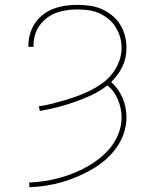

<svg xmlns="http://www.w3.org/2000/svg" viewBox="-20 -548 640 791"><path d="M101 223 100 204Q132 203 163.5 198Q195 193 226 184.5Q257 176 286.5 164Q316 152 343.5 136Q371 120 396 99.5Q421 79 440 53.5Q459 28 470 -2.5Q481 -33 481 -65Q481 -83 477 -101.5Q473 -120 466 -137Q459 -154 448 -169.5Q437 -185 422 -196Q393 -173 359 -157Q325 -141 289.5 -128.5Q254 -116 217.5 -106.5Q181 -97 144 -91L140 -110Q168 -114 195.5 -121Q223 -128 250 -136Q277 -144 303.5 -154Q330 -164 355.5 -177Q381 -190 404 -207Q427 -224 444 -246.5Q461 -269 471 -296Q481 -323 481 -351Q481 -374 474.5 -396Q468 -418 456 -437Q444 -456 426 -470.5Q408 -485 387.5 -494Q367 -503 344.5 -506Q322 -509 299 -509Q277 -509 255 -506Q233 -503 212.5 -495.5Q192 -488 174 -474.5Q156 -461 143 -443Q130 -425 124 -403.5Q118 -382 118 -360V-355H97V-361Q97 -385 104 -409Q111 -433 125 -453.5Q139 -474 159 -489Q179 -504 202 -512.5Q225 -521 249.5 -524.5Q274 -528 299 -528Q324 -528 349.5 -524.5Q375 -521 398 -511Q421 -501 441 -485Q461 -469 474.5 -447.5Q488 -426 494.5 -401.5Q501 -377 501 -351Q501 -331 497 -311.5Q493 -292 484.5 -274Q476 -256 464 -240Q452 -224 438 -210Q453 -197 465 -180Q477 -163 485 -144.5Q493 -126 497 -105.5Q501 -85 501 -65Q501 -31 490 1.5Q479 34 459 61.5Q439 89 413.5 111Q388 133 358.5 150Q329 167 298 180Q267 193 234.5 202.5Q202 212 168.5 217Q135 222 101 223Z"/></svg>

Font: Iosevka Aile Thin
Style: Regular
Weight: 100
Designer: Belleve Invis
Foundry: Belleve Invis
Version: Version 31.1.0; ttfautohint (v1.8.4)